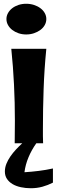

<svg xmlns="http://www.w3.org/2000/svg" viewBox="-20 -769 307 1020"><path d="M261.2 201.2Q234.9 214.8 205.6 222.9Q176.3 231 144 231Q116.2 231 91.1 225.6Q65.9 220.2 47.1 209.2Q28.3 198.2 17.1 181.6Q5.9 165 5.9 142.1Q5.9 121.6 13.9 101.3Q22 81.1 35.2 62Q48.3 43 64.7 25.4Q81.1 7.8 98.1 -7.8H58.1Q58.1 -38.1 58.6 -67.9Q59.1 -97.7 59.1 -127Q59.1 -224.1 54.4 -319.3Q49.8 -414.6 40 -509.8H226.1Q215.3 -400.9 211.7 -294.9Q208 -189 208 -83Q208 -64.5 208 -45.7Q208 -26.9 209 -7.8H172.9Q147.9 27.3 131.6 66.2Q115.2 105 109.9 146Q148.4 143.6 185.8 138.9Q223.1 134.3 261.2 126ZM226.1 -668Q226.1 -650.9 217.8 -636Q209.5 -621.1 194.8 -610.1Q180.2 -599.1 160.6 -592.5Q141.1 -585.9 119.1 -585.9Q97.2 -585.9 78.1 -592.5Q59.1 -599.1 44.9 -610.1Q30.8 -621.1 22.5 -636Q14.2 -650.9 14.2 -668Q14.2 -684.6 22.5 -699.5Q30.8 -714.4 44.9 -725.3Q59.1 -736.3 78.1 -742.7Q97.2 -749 119.1 -749Q141.1 -749 160.6 -742.7Q180.2 -736.3 194.8 -725.3Q209.5 -714.4 217.8 -699.5Q226.1 -684.6 226.1 -668Z"/></svg>

Font: Galindo
Style: Regular
Weight: 400
Version: Version 1.000